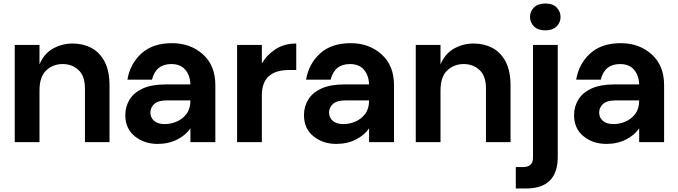

<svg xmlns="http://www.w3.org/2000/svg" viewBox="-20 -810 3864 1094"><path d="M604 0H464V-306Q464 -377 427.5 -411Q391 -445 337 -445Q282 -445 243.5 -409Q205 -373 205 -294V0H64V-554H205V-443Q231 -505 282.5 -533.5Q334 -562 394 -562Q453 -562 500.5 -537Q548 -512 576 -459Q604 -406 604 -322Z M878 10Q802 10 748 -33.5Q694 -77 694 -154Q694 -202 718 -242Q742 -282 793 -305.5Q844 -329 924 -329H1065Q1063 -381 1035.5 -413Q1008 -445 956 -445Q868 -445 846 -356H706Q721 -446 785.5 -505Q850 -564 960 -564Q1065 -564 1136 -500.5Q1207 -437 1207 -325V0H1065V-79Q1041 -42 991.5 -16Q942 10 878 10ZM919 -103Q954 -103 987.5 -117.5Q1021 -132 1043 -161.5Q1065 -191 1065 -238H932Q881 -238 859 -217.5Q837 -197 837 -169Q837 -140 858 -121.5Q879 -103 919 -103Z M1472 0H1331V-554H1472V-448Q1501 -498 1550.5 -530Q1600 -562 1668 -562V-411H1627Q1472 -411 1472 -267Z M1896 10Q1820 10 1766 -33.5Q1712 -77 1712 -154Q1712 -202 1736 -242Q1760 -282 1811 -305.5Q1862 -329 1942 -329H2083Q2081 -381 2053.5 -413Q2026 -445 1974 -445Q1886 -445 1864 -356H1724Q1739 -446 1803.5 -505Q1868 -564 1978 -564Q2083 -564 2154 -500.5Q2225 -437 2225 -325V0H2083V-79Q2059 -42 2009.5 -16Q1960 10 1896 10ZM1937 -103Q1972 -103 2005.5 -117.5Q2039 -132 2061 -161.5Q2083 -191 2083 -238H1950Q1899 -238 1877 -217.5Q1855 -197 1855 -169Q1855 -140 1876 -121.5Q1897 -103 1937 -103Z M2889 0H2749V-306Q2749 -377 2712.5 -411Q2676 -445 2622 -445Q2567 -445 2528.5 -409Q2490 -373 2490 -294V0H2349V-554H2490V-443Q2516 -505 2567.5 -533.5Q2619 -562 2679 -562Q2738 -562 2785.5 -537Q2833 -512 2861 -459Q2889 -406 2889 -322Z M3087 -637Q3045 -637 3022.5 -659.5Q3000 -682 3000 -713Q3000 -745 3022.5 -767.5Q3045 -790 3087 -790Q3130 -790 3152 -767Q3174 -744 3174 -713Q3174 -682 3151.5 -659.5Q3129 -637 3087 -637ZM2977 264H2919V142H2959Q3017 142 3017 89V-554H3158V84Q3158 264 2977 264Z M3435 10Q3359 10 3305 -33.5Q3251 -77 3251 -154Q3251 -202 3275 -242Q3299 -282 3350 -305.5Q3401 -329 3481 -329H3622Q3620 -381 3592.5 -413Q3565 -445 3513 -445Q3425 -445 3403 -356H3263Q3278 -446 3342.5 -505Q3407 -564 3517 -564Q3622 -564 3693 -500.5Q3764 -437 3764 -325V0H3622V-79Q3598 -42 3548.5 -16Q3499 10 3435 10ZM3476 -103Q3511 -103 3544.5 -117.5Q3578 -132 3600 -161.5Q3622 -191 3622 -238H3489Q3438 -238 3416 -217.5Q3394 -197 3394 -169Q3394 -140 3415 -121.5Q3436 -103 3476 -103Z"/></svg>

Font: Ulagadi Sans SemiBold
Style: Regular
Weight: 600
Designer: Ninad Kale (Devanagari), Jonny Pinhorn (Latin)
Foundry: Indian Type Foundry
Version: Version 3.01;March 29, 2020;FontCreator 12.0.0.2522 64-bit; 